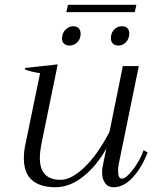

<svg xmlns="http://www.w3.org/2000/svg" viewBox="-20 -775 639 805"><path d="M545 -724H258L265 -755H552ZM240 -614Q240 -635 254 -650Q268 -665 287 -665Q302 -665 310 -656.5Q318 -648 318 -634Q318 -612 304.5 -598Q291 -584 271 -584Q257 -584 248.5 -592Q240 -600 240 -614ZM492 -665Q506 -665 514 -657Q522 -649 522 -635Q522 -613 508.5 -598.5Q495 -584 476 -584Q461 -584 453 -592.5Q445 -601 445 -615Q445 -637 458.5 -651Q472 -665 492 -665ZM599 -136Q575 -73 537 -31.5Q499 10 456 10Q433 10 420.5 -7.5Q408 -25 408 -53Q408 -70 412 -85L426 -153Q388 -83 331 -36.5Q274 10 212 10Q149 10 114.5 -19.5Q80 -49 80 -112Q80 -141 87 -172L148 -468Q110 -474 84 -484L85 -490L222 -505L155 -178Q147 -138 147 -113Q147 -21 234 -21Q279 -21 334 -73.5Q389 -126 439 -222L495 -498H562L478 -88Q475 -73 475 -58Q475 -26 491 -26Q509 -26 539 -66Q569 -106 582 -145Z"/></svg>

Font: Trirong Light
Style: Italic
Weight: 300
Italic angle: -12°
Designer: Katatrad Team
Foundry: CadsonDemak
Version: Version 1.001